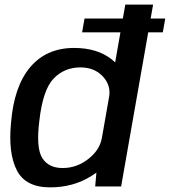

<svg xmlns="http://www.w3.org/2000/svg" viewBox="-20 -805 734 829"><path d="M334.5 -665.5H683L693.5 -725H345ZM391 0H503L641 -785H521L399 -90.5ZM196.5 4Q296 4 374.2 -44.8Q452.5 -93.5 462.5 -148.5L419.5 -208Q410.5 -157 360.8 -118.2Q311 -79.5 250.5 -79.5Q189.5 -79.5 162.2 -123.2Q135 -167 150 -284.5Q165 -417.5 211.5 -465.8Q258 -514 327 -514Q387.5 -514 423.8 -475.2Q460 -436.5 451 -386L514 -445Q524 -500 461.8 -549Q399.5 -598 300 -598Q180.5 -598 110.2 -514.8Q40 -431.5 27.5 -273Q15 -143 52.8 -69.5Q90.5 4 196.5 4Z"/></svg>

Font: Anybody UltraCondensed Thin Medium
Style: Italic
Weight: 500
Italic angle: -10°
Version: Version 1.111